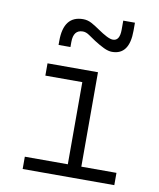

<svg xmlns="http://www.w3.org/2000/svg" viewBox="-87 -849 759 917"><g transform="rotate(10 293.0 -390.5)"><path d="M85.9 0V-59.6H294.4V-458H115.2V-517.6H359.9V-59.6H530.3V0ZM151.9 -613.3V-632.8Q151.9 -754.9 246.6 -754.9Q268.1 -754.9 287.4 -744.6Q306.6 -734.4 326.7 -720.2Q353 -702.1 371.8 -692.6Q390.6 -683.1 402.8 -683.1Q436 -683.1 436 -737.3V-781.2H492.7V-742.2Q492.7 -625 408.7 -625Q390.6 -625 368.7 -635.5Q346.7 -646 320.8 -662.6Q304.2 -673.3 287.6 -685.1Q271 -696.8 255.4 -696.8Q209.5 -696.8 209.5 -637.7V-613.3Z"/></g></svg>

Font: Cascadia Code NF Light
Style: Regular
Weight: 300
Monospace: yes
Designer: Aaron Bell
Foundry: Saja Typeworks
Version: Version 2404.023; ttfautohint (v1.8.4)